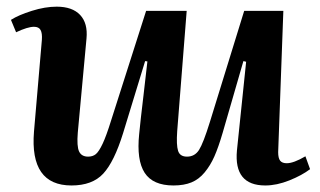

<svg xmlns="http://www.w3.org/2000/svg" viewBox="-20 -548 970 582"><path d="M28.8 -450.2 13.2 -487.8Q36.1 -502.4 76.4 -515.1Q116.7 -527.8 151.9 -527.8Q199.2 -527.8 222.9 -502.7Q246.6 -477.5 242.2 -431.2L215.8 -146Q212.4 -104.5 219.7 -88.9Q227.1 -73.2 247.1 -73.2Q261.2 -73.2 270.5 -80.8Q279.8 -88.4 291 -112.1Q302.2 -135.7 316.9 -183.1L422.9 -515.1H545.9L517.1 -149.9Q514.2 -108.4 519.8 -90.8Q525.4 -73.2 546.9 -73.2Q570.3 -73.2 583.3 -93.5Q596.2 -113.8 616.2 -178.2L720.2 -515.1H838.9L823.2 -86.9Q823.2 -68.4 829.3 -60.8Q835.4 -53.2 849.1 -53.2Q870.1 -53.2 905.8 -74.2L919.9 -35.2Q895.5 -16.6 857.2 -1.2Q818.8 14.2 784.2 14.2Q688.5 14.2 698.2 -91.8L726.1 -360.8L717.8 -362.8L654.8 -145Q642.1 -101.6 629.9 -74Q617.7 -46.4 600.3 -25.4Q583 -4.4 560.3 4.9Q537.6 14.2 505.9 14.2Q443.4 14.2 418.5 -24.2Q393.6 -62.5 401.9 -142.1Q405.8 -182.6 414.8 -257.3Q423.8 -332 426.8 -361.8L419.9 -362.8L353 -144Q326.2 -57.6 293 -21.7Q259.8 14.2 196.8 14.2Q69.8 14.2 83 -148.9L106.9 -426.8Q108.4 -447.3 103 -457Q97.7 -466.8 83 -466.8Q64 -466.8 28.8 -450.2Z"/></svg>

Font: Literata SemiBold
Style: Italic
Weight: 650
Italic angle: -2.39999°
Designer: Latin by Veronika Burian and Jose Scaglione. Greek by Irene Vlachou. Cyrillic by Vera Evstafieva
Foundry: TypeTogether
Version: Version 3.021